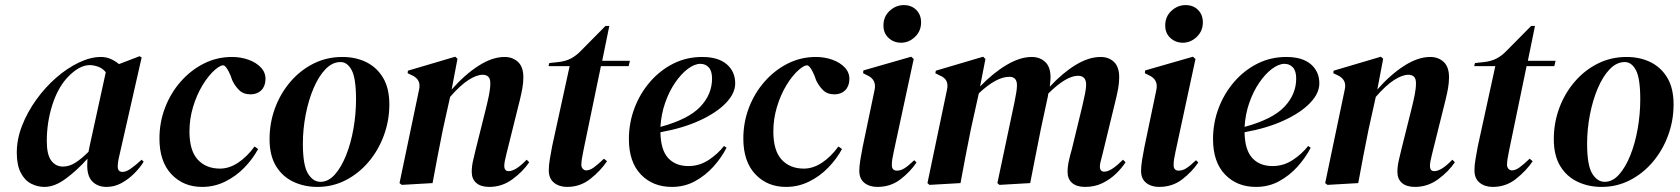

<svg xmlns="http://www.w3.org/2000/svg" viewBox="-20 -720 6605 755"><path d="M155 15Q127 15 102 2Q77 -11 61.5 -41Q46 -71 46 -120Q46 -173 67 -226.5Q88 -280 123 -328.5Q158 -377 201 -414.5Q244 -452 290 -474Q336 -496 377 -496Q397 -496 414.5 -488.5Q432 -481 448 -468L529 -499L537 -494L450 -111Q443 -83 443 -65Q443 -44 462 -44Q476 -44 494.5 -57Q513 -70 537 -92L545 -84Q530 -60 507.5 -37.5Q485 -15 457.5 0Q430 15 399 15Q365 15 344 -5.5Q323 -26 323 -69Q323 -83 324 -96Q284 -51 239.5 -18Q195 15 155 15ZM164 -165Q164 -112 181.5 -88.5Q199 -65 228 -65Q252 -65 276 -80Q300 -95 328 -123Q330 -135 333 -148L396 -436Q383 -452 365 -458Q347 -464 333 -464Q290 -464 243 -413Q206 -372 185 -305Q164 -238 164 -165Z M775 15Q701 15 654 -35Q607 -85 607 -175Q607 -239 629 -296.5Q651 -354 690.5 -399Q730 -444 781.5 -470Q833 -496 892 -496Q927 -496 957.5 -485Q988 -474 1006.5 -454Q1025 -434 1024 -407Q1023 -380 1007 -364.5Q991 -349 965 -349Q937 -349 920 -366Q903 -383 893 -405L887 -422Q873 -455 862.5 -461.5Q852 -468 827 -447Q800 -424 776.5 -385Q753 -346 739 -299Q725 -252 725 -203Q725 -128 757.5 -92.5Q790 -57 845 -57Q881 -57 916 -80Q951 -103 981 -144L995 -134Q974 -95 941 -61Q908 -27 865.5 -6Q823 15 775 15Z M1228 15Q1176 15 1133 -5.5Q1090 -26 1065 -67.5Q1040 -109 1040 -173Q1040 -237 1061.5 -295Q1083 -353 1122 -398.5Q1161 -444 1213 -470Q1265 -496 1326 -496Q1379 -496 1420.5 -475.5Q1462 -455 1486.5 -414Q1511 -373 1511 -309Q1511 -246 1489.5 -187.5Q1468 -129 1429.5 -83.5Q1391 -38 1339.5 -11.5Q1288 15 1228 15ZM1240 -5Q1271 -5 1296.5 -33.5Q1322 -62 1341 -109.5Q1360 -157 1370 -214.5Q1380 -272 1380 -329Q1380 -412 1363 -444Q1346 -476 1319 -476Q1287 -476 1260 -448Q1233 -420 1213 -373Q1193 -326 1182 -269Q1171 -212 1171 -155Q1171 -70 1191 -37.5Q1211 -5 1240 -5Z M1560 7 1551 0 1628 -368Q1637 -407 1600 -424L1583 -432L1584 -442L1770 -497L1779 -489L1756 -368Q1808 -427 1862 -461.5Q1916 -496 1964 -496Q1996 -496 2017 -476.5Q2038 -457 2038 -416Q2038 -395 2034 -372.5Q2030 -350 2024 -326L1971 -113Q1967 -97 1965 -86.5Q1963 -76 1963 -68Q1963 -47 1980 -47Q2008 -47 2051 -92L2061 -82Q2036 -45 1995 -15Q1954 15 1904 15Q1871 15 1853 -0.5Q1835 -16 1835 -44Q1835 -65 1840 -87.5Q1845 -110 1851 -134L1890 -290Q1898 -322 1903 -347Q1908 -372 1908 -393Q1908 -411 1900 -418.5Q1892 -426 1878 -426Q1854 -426 1821.5 -405Q1789 -384 1750 -339L1722 -213Q1711 -160 1701 -107Q1691 -54 1681 0Z M2210 15Q2179 15 2158.5 -1.5Q2138 -18 2138 -50Q2138 -70 2142 -93.5Q2146 -117 2151 -144L2220 -460H2137L2140 -472L2176 -476Q2204 -479 2225 -490Q2246 -501 2265 -521L2361 -618H2376L2348 -481H2457L2452 -460H2343L2274 -127Q2270 -108 2268 -94.5Q2266 -81 2266 -72Q2266 -62 2272 -56Q2278 -50 2285 -50Q2299 -50 2315 -61.5Q2331 -73 2355 -96L2367 -86Q2342 -49 2302 -17Q2262 15 2210 15Z M2622 15Q2547 15 2500 -34Q2453 -83 2453 -173Q2453 -237 2475 -295Q2497 -353 2536.5 -398.5Q2576 -444 2628 -470Q2680 -496 2741 -496Q2804 -496 2837.5 -467.5Q2871 -439 2871 -392Q2871 -353 2834.5 -315Q2798 -277 2732 -246.5Q2666 -216 2577 -200Q2578 -131 2607 -99Q2636 -67 2687 -67Q2730 -67 2766 -90.5Q2802 -114 2827 -146L2837 -139Q2817 -100 2785.5 -65Q2754 -30 2713 -7.5Q2672 15 2622 15ZM2734 -469Q2711 -469 2684.5 -449Q2658 -429 2634.5 -394.5Q2611 -360 2595.5 -315.5Q2580 -271 2577 -221Q2687 -251 2733.5 -300Q2780 -349 2780 -411Q2780 -441 2767 -455Q2754 -469 2734 -469Z M3071 15Q2997 15 2950 -35Q2903 -85 2903 -175Q2903 -239 2925 -296.5Q2947 -354 2986.5 -399Q3026 -444 3077.5 -470Q3129 -496 3188 -496Q3223 -496 3253.5 -485Q3284 -474 3302.5 -454Q3321 -434 3320 -407Q3319 -380 3303 -364.5Q3287 -349 3261 -349Q3233 -349 3216 -366Q3199 -383 3189 -405L3183 -422Q3169 -455 3158.5 -461.5Q3148 -468 3123 -447Q3096 -424 3072.5 -385Q3049 -346 3035 -299Q3021 -252 3021 -203Q3021 -128 3053.5 -92.5Q3086 -57 3141 -57Q3177 -57 3212 -80Q3247 -103 3277 -144L3291 -134Q3270 -95 3237 -61Q3204 -27 3161.5 -6Q3119 15 3071 15Z M3523 -552Q3495 -552 3474.5 -570.5Q3454 -589 3454 -620Q3454 -655 3478.5 -677.5Q3503 -700 3534 -700Q3564 -700 3583 -681Q3602 -662 3602 -632Q3602 -598 3578 -575Q3554 -552 3523 -552ZM3430 15Q3399 15 3379 -1Q3359 -17 3359 -48Q3359 -66 3363 -91Q3367 -116 3372 -141L3419 -366Q3428 -407 3390 -424L3374 -432L3375 -443L3563 -497L3573 -488L3495 -126Q3491 -108 3489 -95.5Q3487 -83 3487 -71Q3487 -49 3507 -49Q3522 -49 3537 -58.5Q3552 -68 3575 -90L3584 -81Q3559 -44 3520.5 -14.5Q3482 15 3430 15Z M3757 0 3635 7 3627 0 3704 -368Q3713 -408 3676 -423L3658 -432L3660 -442L3846 -497L3855 -488L3834 -380Q3885 -433 3938 -464.5Q3991 -496 4037 -496Q4069 -496 4090 -476.5Q4111 -457 4111 -416Q4111 -407 4110 -398Q4109 -389 4108 -379Q4158 -433 4209.5 -464.5Q4261 -496 4308 -496Q4340 -496 4360.5 -476.5Q4381 -457 4381 -416Q4381 -395 4377 -372.5Q4373 -350 4367 -326L4315 -112Q4311 -96 4308 -85Q4305 -74 4305 -66Q4305 -45 4322 -45Q4337 -45 4355.5 -57.5Q4374 -70 4396 -92L4406 -82Q4392 -60 4369 -37.5Q4346 -15 4315.5 0Q4285 15 4247 15Q4214 15 4196 -0.5Q4178 -16 4178 -44Q4178 -65 4183 -87.5Q4188 -110 4195 -134L4236 -303Q4242 -329 4246.5 -351Q4251 -373 4251 -387Q4251 -422 4219 -422Q4173 -422 4103 -353Q4102 -351 4101.5 -348.5Q4101 -346 4101 -343L4073 -213Q4062 -160 4052 -107Q4042 -54 4031 0L3910 7L3902 0L3969 -317Q3973 -337 3976 -354.5Q3979 -372 3979 -385Q3979 -418 3949 -418Q3898 -418 3829 -353L3798 -213Q3787 -160 3777 -107Q3767 -54 3757 0Z M4631 -552Q4603 -552 4582.5 -570.5Q4562 -589 4562 -620Q4562 -655 4586.5 -677.5Q4611 -700 4642 -700Q4672 -700 4691 -681Q4710 -662 4710 -632Q4710 -598 4686 -575Q4662 -552 4631 -552ZM4538 15Q4507 15 4487 -1Q4467 -17 4467 -48Q4467 -66 4471 -91Q4475 -116 4480 -141L4527 -366Q4536 -407 4498 -424L4482 -432L4483 -443L4671 -497L4681 -488L4603 -126Q4599 -108 4597 -95.5Q4595 -83 4595 -71Q4595 -49 4615 -49Q4630 -49 4645 -58.5Q4660 -68 4683 -90L4692 -81Q4667 -44 4628.5 -14.5Q4590 15 4538 15Z M4919 15Q4844 15 4797 -34Q4750 -83 4750 -173Q4750 -237 4772 -295Q4794 -353 4833.5 -398.5Q4873 -444 4925 -470Q4977 -496 5038 -496Q5101 -496 5134.5 -467.5Q5168 -439 5168 -392Q5168 -353 5131.5 -315Q5095 -277 5029 -246.5Q4963 -216 4874 -200Q4875 -131 4904 -99Q4933 -67 4984 -67Q5027 -67 5063 -90.5Q5099 -114 5124 -146L5134 -139Q5114 -100 5082.5 -65Q5051 -30 5010 -7.5Q4969 15 4919 15ZM5031 -469Q5008 -469 4981.5 -449Q4955 -429 4931.5 -394.5Q4908 -360 4892.5 -315.5Q4877 -271 4874 -221Q4984 -251 5030.5 -300Q5077 -349 5077 -411Q5077 -441 5064 -455Q5051 -469 5031 -469Z M5200 7 5191 0 5268 -368Q5277 -407 5240 -424L5223 -432L5224 -442L5410 -497L5419 -489L5396 -368Q5448 -427 5502 -461.5Q5556 -496 5604 -496Q5636 -496 5657 -476.5Q5678 -457 5678 -416Q5678 -395 5674 -372.5Q5670 -350 5664 -326L5611 -113Q5607 -97 5605 -86.5Q5603 -76 5603 -68Q5603 -47 5620 -47Q5648 -47 5691 -92L5701 -82Q5676 -45 5635 -15Q5594 15 5544 15Q5511 15 5493 -0.5Q5475 -16 5475 -44Q5475 -65 5480 -87.5Q5485 -110 5491 -134L5530 -290Q5538 -322 5543 -347Q5548 -372 5548 -393Q5548 -411 5540 -418.5Q5532 -426 5518 -426Q5494 -426 5461.5 -405Q5429 -384 5390 -339L5362 -213Q5351 -160 5341 -107Q5331 -54 5321 0Z M5850 15Q5819 15 5798.5 -1.5Q5778 -18 5778 -50Q5778 -70 5782 -93.5Q5786 -117 5791 -144L5860 -460H5777L5780 -472L5816 -476Q5844 -479 5865 -490Q5886 -501 5905 -521L6001 -618H6016L5988 -481H6097L6092 -460H5983L5914 -127Q5910 -108 5908 -94.5Q5906 -81 5906 -72Q5906 -62 5912 -56Q5918 -50 5925 -50Q5939 -50 5955 -61.5Q5971 -73 5995 -96L6007 -86Q5982 -49 5942 -17Q5902 15 5850 15Z M6278 15Q6226 15 6183 -5.5Q6140 -26 6115 -67.5Q6090 -109 6090 -173Q6090 -237 6111.5 -295Q6133 -353 6172 -398.5Q6211 -444 6263 -470Q6315 -496 6376 -496Q6429 -496 6470.5 -475.5Q6512 -455 6536.5 -414Q6561 -373 6561 -309Q6561 -246 6539.5 -187.5Q6518 -129 6479.5 -83.5Q6441 -38 6389.5 -11.5Q6338 15 6278 15ZM6290 -5Q6321 -5 6346.5 -33.5Q6372 -62 6391 -109.5Q6410 -157 6420 -214.5Q6430 -272 6430 -329Q6430 -412 6413 -444Q6396 -476 6369 -476Q6337 -476 6310 -448Q6283 -420 6263 -373Q6243 -326 6232 -269Q6221 -212 6221 -155Q6221 -70 6241 -37.5Q6261 -5 6290 -5Z"/></svg>

Font: DeepMind Serif Display
Style: Italic
Weight: 400
Italic angle: -12°
Designer: Frank Grießhammer / Modifications: Colophon Foundry
Foundry: Colophon Foundry
Version: Version 5.003; ttfautohint (v1.8.2)